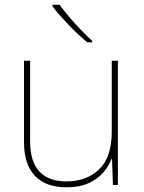

<svg xmlns="http://www.w3.org/2000/svg" viewBox="-20 -786 613 816"><path d="M481 -528V0H460L456 -111H454Q443 -81 419 -53Q395 -25 356.5 -7.5Q318 10 262 10Q174 10 128 -39Q82 -88 82 -182V-528H108V-186Q108 -98 148 -56.5Q188 -15 262 -15Q348 -15 401.5 -66.5Q455 -118 455 -226V-528ZM233 -766Q248 -745 272 -716.5Q296 -688 323 -660Q350 -632 372 -612V-606H351Q311 -639 270 -682Q229 -725 203 -759V-766Z"/></svg>

Font: Noto Sans Khmer UI Thin
Style: Regular
Weight: 100
Designer: Danh Hong and the Monotype Design Team
Foundry: Monotype Imaging Inc.
Version: Version 2.002; ttfautohint (v1.8.4.7-5d5b)